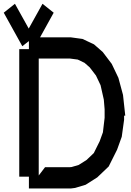

<svg xmlns="http://www.w3.org/2000/svg" viewBox="-55 -1019 707 1040"><path d="M611.3 -504.9 623.5 -392.6H617.2V-370.1L604.5 -278.3L579.1 -208L533.7 -117.2L471.7 -58.1L408.7 -18.1L351.6 -1L328.1 2H101.6V-62H49.3V-752.9H101.6V-794.9L100.6 -795.9L65.9 -768.6L-34.7 -950.2L25.9 -998.5L100.6 -864.3L175.3 -998.5L235.8 -950.2L162.1 -816.9H327.6L391.6 -808.1L454.1 -778.8L501.5 -737.3L550.3 -672.9L586.4 -597.2ZM511.7 -380.9V-426.8L507.3 -479.5L489.7 -557.6L464.8 -609.9L430.7 -654.3L402.8 -678.7L366.2 -696.3L322.3 -702.1H154.8V-68.4L189 -113.3H322.3L333 -114.3L371.1 -125.5L413.6 -152.3L453.1 -189.9L484.9 -253.9L502.4 -302.2Z"/></svg>

Font: Gap Sans
Style: Bold
Weight: 400
Designer: Alexandre Liziard and Etienne Ozeray
Foundry: Interstices.io
Version: Version 1.610